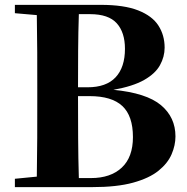

<svg xmlns="http://www.w3.org/2000/svg" viewBox="-20 -767 767 787"><path d="M41 -712.9V-747.1H393.1Q488.8 -747.1 546.4 -724.4Q604 -701.7 629.4 -662.1Q654.8 -622.6 654.8 -571.8Q654.8 -534.2 635.7 -499.8Q616.7 -465.3 570.8 -439.2Q524.9 -413.1 444.8 -398.9Q580.6 -385.7 639.9 -335.9Q699.2 -286.1 699.2 -208Q699.2 -171.4 683.3 -134.5Q667.5 -97.7 629.6 -67.1Q591.8 -36.6 525.6 -18.3Q459.5 0 357.9 0H41V-34.2L130.9 -43Q132.3 -121.6 132.6 -202.4Q132.8 -283.2 132.8 -363.8V-399.9Q132.8 -476.6 132.6 -552.5Q132.3 -628.4 130.9 -705.1ZM299.8 -373Q299.8 -283.7 300.3 -200.4Q300.8 -117.2 303.2 -37.1H353Q433.1 -37.1 479 -79.8Q524.9 -122.6 524.9 -205.1Q524.9 -292 481.4 -332.5Q438 -373 347.2 -373ZM303.2 -709Q300.8 -635.7 300.3 -561Q299.8 -486.3 299.8 -409.2H338.9Q415.5 -409.2 453.9 -450.2Q492.2 -491.2 492.2 -566.9Q492.2 -634.3 458.5 -671.6Q424.8 -709 349.1 -709Z"/></svg>

Font: Source Han Serif TW Heavy
Style: Regular
Weight: 900
Designer: Ryoko NISHIZUKA Ë•øÂ°öÊ∂ºÂ≠ê (kana & ideographs); Frank Grie√ühammer (Latin, Greek & Cyrillic); Wenlong ZHANG Âº†ÊñáÈæô 
Foundry: Adobe
Version: Version 2.003;hotconv 1.1.1;makeotfexe 2.6.0